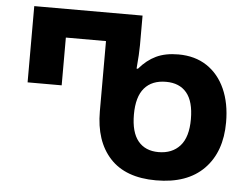

<svg xmlns="http://www.w3.org/2000/svg" viewBox="-51 -778 1116 853"><g transform="rotate(5 506.5 -352.0)"><path d="M674 10Q538 10 468.5 -65.5Q399 -141 399 -274V-587H220V-374H68V-714H551V-582Q551 -545 545 -477H551Q585 -517 626 -536.5Q667 -556 725 -556Q799 -556 852 -521Q905 -486 933.5 -422.5Q962 -359 962 -274Q962 -142 887.5 -66Q813 10 674 10ZM674 -116Q735 -116 770 -155Q805 -194 805 -274Q805 -353 773 -391.5Q741 -430 681 -430Q618 -430 584.5 -391Q551 -352 551 -273Q551 -194 583 -155Q615 -116 674 -116Z"/></g></svg>

Font: Noto Sans Georgian Bold
Style: Regular
Weight: 700
Designer: Monotype Design Team, Akaki Razmadze
Foundry: Google LLC
Version: Version 2.005; ttfautohint (v1.8.4.7-5d5b)